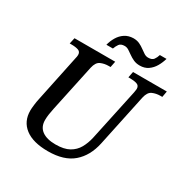

<svg xmlns="http://www.w3.org/2000/svg" viewBox="-202 -1073 1210 1250"><g transform="rotate(30 402.5 -448.0)"><path d="M328 10Q216 10 156.5 -35.5Q97 -81 97 -163Q97 -179 100.5 -207Q104 -235 108 -252L181 -601Q186 -620 186 -631Q186 -655 166 -662Q146 -669 114 -669H101L111 -714H417L408 -669H395Q362 -669 335 -657Q308 -645 298 -600L223 -248Q218 -225 214.5 -201.5Q211 -178 211 -157Q211 -106 247 -79.5Q283 -53 349 -53Q413 -53 451 -74.5Q489 -96 509.5 -132.5Q530 -169 540 -214L623 -602Q624 -609 625.5 -617.5Q627 -626 627 -631Q627 -655 606.5 -662Q586 -669 555 -669H542L551 -714H805L797 -669H784Q751 -669 724 -657Q697 -645 687 -600L604 -208Q582 -105 515.5 -47.5Q449 10 328 10ZM567 -772Q540 -772 519.5 -781.5Q499 -791 482.5 -803Q466 -815 451 -824.5Q436 -834 420 -834Q391 -834 379.5 -817.5Q368 -801 361 -781H312Q320 -813 337 -841.5Q354 -870 380.5 -887.5Q407 -905 444 -906Q471 -906 491 -896.5Q511 -887 527.5 -874.5Q544 -862 558.5 -853Q573 -844 589 -844Q618 -844 629.5 -860Q641 -876 647 -897H697Q688 -865 671.5 -836.5Q655 -808 629 -790Q603 -772 567 -772Z"/></g></svg>

Font: Noto Serif Medium
Style: Italic
Weight: 500
Italic angle: -12°
Designer: Monotype Design Team
Foundry: Monotype Imaging Inc.
Version: Version 2.014; ttfautohint (v1.8.4.7-5d5b)